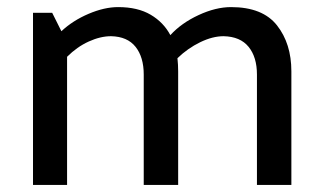

<svg xmlns="http://www.w3.org/2000/svg" viewBox="-20 -521 908 541"><path d="M460 -422Q491 -456 539.5 -478.5Q588 -501 631 -501Q720 -501 760.5 -449.5Q801 -398 801 -320V0H704V-311Q704 -360 680.5 -389Q657 -418 610 -419Q579 -419 544 -402Q509 -385 480 -357Q481 -347 481.5 -338.5Q482 -330 482 -320V0H385V-311Q385 -360 362 -389Q339 -418 293 -419Q263 -419 230 -404Q197 -389 169 -361V0H73V-485H127L153 -433Q185 -463 229.5 -482Q274 -501 313 -501Q368 -501 404.5 -479.5Q441 -458 460 -422Z"/></svg>

Font: Palanquin Medium
Style: Regular
Weight: 500
Designer: Pria Ravichandran
Version: Version 1.0.4